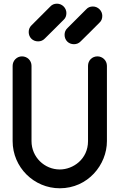

<svg xmlns="http://www.w3.org/2000/svg" viewBox="-20 -1012 643 1032"><path d="M47.9 -456.1V-253.4C47.9 -112.8 162.6 0 301.3 0C452.6 0 554.7 -126.5 554.7 -253.4V-658.2C554.7 -687.5 530.3 -709 503.9 -709C475.1 -709 453.1 -687 453.1 -658.2V-253.4C453.1 -156.2 372.6 -101.1 301.3 -101.1C219.2 -101.1 149.4 -167.5 149.4 -253.4V-658.2C149.4 -687.5 126 -709 98.1 -709C69.8 -709 47.9 -685.5 47.9 -658.2ZM271.5 -855 322.3 -905.8C332 -914.6 336.9 -926.8 336.9 -941.9C336.9 -969.2 314 -992.2 286.6 -992.2C271.5 -992.2 259.8 -987.3 250.5 -977.1L149.4 -876C139.2 -866.2 134.3 -854 134.3 -839.8C134.3 -811 155.8 -789.6 184.6 -789.6C198.7 -789.6 210.9 -794.4 220.7 -804.7ZM464.4 -839.8 515.1 -890.6C524.9 -899.4 529.8 -911.6 529.8 -926.8C529.8 -954.1 506.8 -977.1 479.5 -977.1C464.4 -977.1 452.6 -972.2 443.4 -961.9L342.3 -860.8C332 -851.1 327.1 -838.9 327.1 -824.7C327.1 -795.9 348.6 -774.4 377.4 -774.4C391.6 -774.4 403.8 -779.3 413.6 -789.6Z"/></svg>

Font: LOB TGL 0-17
Style: Regular
Weight: 400
Designer: Peter Wiegel + adaptations and expanded glyphset by Studio LOB
Foundry: Peter Wiegel + adaptations and expanded glyphset by Studio LOB
Version: Version 1.003;Glyphs 3.1.2 (3151)